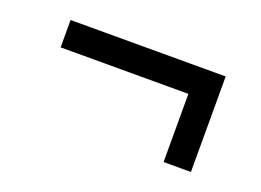

<svg xmlns="http://www.w3.org/2000/svg" viewBox="-51 -453 601 442"><g transform="rotate(20 250.0 -232.0)"><path d="M60 -349V-282H373V-115H440V-349Z"/></g></svg>

Font: Gamestation Text
Style: Bold
Weight: 400
Designer: Jonas Hecksher
Foundry: Jonas Hecksher, Playtypeª, e-types AS
Version: Version 1.003